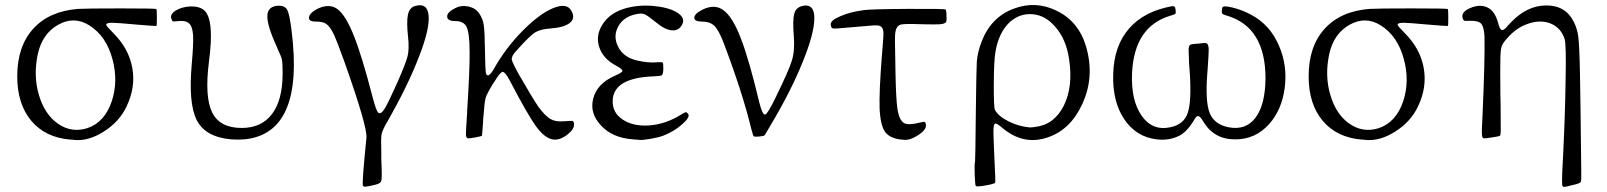

<svg xmlns="http://www.w3.org/2000/svg" viewBox="-20 -537 6326 756"><path d="M478.5 -118.2Q514.6 -193.4 501 -269.5Q487.3 -345.7 425.8 -407.2Q400.4 -432.6 398.4 -438.5Q396.5 -447.3 421.9 -447.3Q440.4 -447.3 515.6 -440.4Q594.7 -433.6 596.2 -435.1Q597.7 -436.5 597.7 -467.8Q597.7 -499 595.7 -501.5Q593.8 -503.9 455.1 -503.9Q318.4 -503.9 288.1 -502Q173.8 -493.2 110.8 -423.8Q47.9 -354.5 47.9 -236.3Q47.9 -127 103.5 -61Q159.2 4.9 257.8 12.7Q267.6 12.7 269.5 13.7Q326.2 20.5 388.2 -18.6Q450.2 -57.6 478.5 -118.2ZM207 -50.8Q156.2 -86.9 133.8 -161.1Q110.4 -238.3 128.9 -324.2Q146.5 -404.3 209 -439.5Q271.5 -474.6 331.1 -437.5Q398.4 -395.5 422.9 -303.7Q446.3 -216.8 419.9 -137.7Q391.6 -54.7 323.2 -32.2Q260.7 -12.7 207 -50.8Z M942.4 11.7Q1179.7 -11.7 1127.9 -418Q1120.1 -480.5 1111.3 -497.6Q1102.5 -514.6 1078.1 -514.6Q1034.2 -513.7 1032.7 -475.1Q1031.2 -436.5 1071.3 -349.6Q1072.3 -347.7 1073.2 -344.7Q1087.9 -313.5 1090.3 -301.3Q1092.8 -289.1 1092.8 -247.1Q1092.8 -143.6 1051.3 -88.4Q1009.8 -33.2 931.6 -33.2Q845.7 -33.2 815.4 -94.2Q785.2 -155.3 802.7 -293.9Q825.2 -461.9 783.2 -497.1Q764.6 -512.7 729.5 -511.7Q696.3 -509.8 672.9 -496.1Q647.5 -480.5 655.3 -461.9Q658.2 -454.1 660.6 -453.1Q663.1 -452.1 672.9 -453.1Q707 -458 721.7 -447.3Q737.3 -436.5 740.2 -399.4Q742.2 -366.2 735.4 -289.1Q720.7 -129.9 754.9 -63.5Q789.1 2.9 890.6 11.7Q917 13.7 942.4 11.7Z M1417 198.2Q1420.9 198.2 1445.3 193.4Q1447.3 192.4 1448.2 192.4Q1452.1 191.4 1458 190.4Q1477.5 185.5 1481 176.3Q1484.4 167 1482.4 116.2Q1481.4 98.6 1481.4 88.9Q1481.4 82 1481.4 69.3Q1479.5 6.8 1482.4 -8.3Q1485.4 -23.4 1502 -52.7Q1504.9 -57.6 1506.8 -60.5Q1586.9 -202.1 1628.9 -311.5Q1670.9 -418 1668 -471.7Q1665 -527.3 1615.2 -513.7Q1592.8 -507.8 1586.4 -480Q1580.1 -452.1 1586.9 -389.6Q1591.8 -344.7 1585 -316.4Q1578.1 -288.1 1544.9 -212.9Q1509.8 -134.8 1496.1 -111.3Q1479.5 -84 1468.8 -93.8Q1460.9 -102.5 1448.2 -150.4Q1405.3 -316.4 1374 -394.5Q1340.8 -478.5 1307.6 -502Q1275.4 -524.4 1229.5 -502Q1199.2 -486.3 1196.8 -469.2Q1194.3 -452.1 1222.7 -452.1Q1251 -452.1 1263.7 -443.4Q1279.3 -433.6 1294.9 -400.4Q1307.6 -373 1335 -296.9Q1426.8 -38.1 1422.9 4.9Q1404.3 188.5 1409.2 194.3Q1412.1 198.2 1417 198.2Z M2239.3 -54.7Q2237.3 -60.5 2232.9 -61Q2228.5 -61.5 2203.1 -59.6H2201.2Q2168.9 -56.6 2149.4 -67.4Q2127 -79.1 2099.6 -117.2Q2076.2 -151.4 2029.3 -233.4Q2028.3 -234.4 2027.3 -236.3Q1997.1 -290 1995.1 -302.7Q1993.2 -315.4 2012.7 -336.9Q2014.6 -338.9 2015.6 -339.8Q2065.4 -395.5 2085.9 -408.7Q2106.4 -421.9 2146.5 -424.8Q2201.2 -428.7 2223.6 -446.8Q2246.1 -464.8 2230.5 -493.2Q2212.9 -528.3 2155.3 -503.9Q2101.6 -480.5 2037.1 -415Q1969.7 -346.7 1922.9 -262.7Q1909.2 -240.2 1901.4 -240.2Q1893.6 -240.2 1892.6 -253.9Q1890.6 -268.6 1889.6 -336.9Q1888.7 -413.1 1884.8 -438.5Q1880.9 -463.9 1867.2 -483.4Q1853.5 -504.9 1825.2 -511.2Q1796.9 -517.6 1772.5 -504.9Q1740.2 -489.3 1740.7 -471.7Q1741.2 -454.1 1772.5 -454.1Q1804.7 -454.1 1816.4 -432.6Q1829.1 -408.2 1829.1 -333Q1830.1 -267.6 1819.3 -97.7Q1819.3 -96.7 1819.3 -93.8Q1814.5 -21.5 1814.5 -8.8Q1814.5 3.9 1821.3 7.8Q1824.2 8.8 1849.6 4.4Q1875 0 1877.9 -2.9L1880.9 -40Q1881.8 -60.5 1882.8 -71.3Q1882.8 -75.2 1883.8 -82Q1887.7 -136.7 1892.6 -152.8Q1897.5 -168.9 1922.9 -210Q1924.8 -212.9 1925.8 -213.9Q1949.2 -252.9 1959 -253.9Q1968.8 -254.9 1988.3 -217.8Q2057.6 -85 2090.3 -40Q2123 4.9 2154.3 11.7Q2182.6 17.6 2214.4 -7.3Q2246.1 -32.2 2239.3 -54.7Z M2591.8 -2.9Q2634.8 -19.5 2667.5 -48.8Q2700.2 -78.1 2688.5 -89.8Q2683.6 -95.7 2679.7 -95.2Q2675.8 -94.7 2662.1 -85.9Q2601.6 -47.9 2535.2 -43Q2472.7 -39.1 2431.6 -66.4Q2389.6 -93.8 2392.6 -144.5Q2398.4 -230.5 2552.7 -236.3Q2581.1 -237.3 2585.9 -240.7Q2590.8 -244.1 2591.8 -263.7Q2591.8 -264.6 2591.8 -267.6Q2591.8 -287.1 2589.8 -290Q2587.9 -293 2574.2 -292Q2571.3 -292 2570.3 -292Q2534.2 -288.1 2488.3 -298.8Q2433.6 -311.5 2413.1 -354.5Q2393.6 -394.5 2414.1 -432.6Q2436.5 -473.6 2491.2 -482.4Q2508.8 -485.4 2520 -480Q2531.2 -474.6 2561.5 -450.2Q2597.7 -419.9 2625.5 -417.5Q2653.3 -415 2666.5 -441.4Q2679.7 -467.8 2643.6 -489.3Q2609.4 -508.8 2550.8 -513.7Q2490.2 -518.6 2438.5 -502.9Q2378.9 -484.4 2351.6 -439.5Q2325.2 -397.5 2338.9 -353.5Q2353.5 -305.7 2406.2 -278.3Q2431.6 -264.6 2430.7 -257.8Q2429.7 -251 2402.3 -239.3Q2330.1 -208 2315.4 -147.5Q2301.8 -91.8 2344.7 -44.9Q2389.6 5.9 2472.7 11.7Q2478.5 12.7 2488.3 12.7L2495.1 13.7Q2506.8 15.6 2540.5 9.8Q2574.2 3.9 2591.8 -2.9Z M2991.2 -4.9 3001 -21.5Q3008.8 -35.2 3013.7 -43Q3094.7 -178.7 3140.6 -293Q3185.5 -403.3 3186.5 -462.9Q3187.5 -524.4 3139.6 -513.7Q3114.3 -507.8 3107.4 -483.4Q3100.6 -459 3105.5 -395.5Q3110.4 -338.9 3098.1 -298.8Q3085.9 -258.8 3033.2 -151.4Q3002.9 -88.9 2992.7 -85.9Q2982.4 -83 2969.7 -133.8Q2929.7 -301.8 2897.5 -384.8Q2864.3 -471.7 2828.1 -497.1Q2793.9 -522.5 2746.1 -499Q2714.8 -483.4 2713.9 -467.8Q2712.9 -452.1 2744.1 -452.1Q2775.4 -452.1 2793 -435.1Q2810.5 -418 2830.1 -366.2Q2904.3 -169.9 2938.5 -28.3Q2945.3 -2 2948.2 0Q2954.1 2 2970.7 0.5Q2987.3 -1 2991.2 -4.9Z M3626 -44.9Q3625 -54.7 3621.1 -56.6Q3617.2 -58.6 3603.5 -54.7Q3558.6 -43 3541 -51.8Q3520.5 -62.5 3513.7 -108.4Q3507.8 -147.5 3505.9 -254.9Q3505.9 -277.3 3504.9 -315.4Q3502.9 -386.7 3504.9 -406.2Q3507.8 -432.6 3524.4 -439.5Q3536.1 -443.4 3579.1 -442.4Q3602.5 -441.4 3616.2 -441.4Q3667 -440.4 3680.7 -441.4Q3700.2 -443.4 3704.1 -449.2Q3708 -453.1 3707 -468.8Q3707 -496.1 3703.1 -499.5Q3699.2 -502.9 3552.7 -502Q3406.2 -501 3380.9 -497.1Q3328.1 -490.2 3288.6 -473.1Q3249 -456.1 3251 -440.4Q3251 -438.5 3252 -435.5Q3252.9 -425.8 3261.7 -424.8Q3270.5 -423.8 3321.3 -428.7Q3336.9 -429.7 3345.7 -430.7Q3358.4 -431.6 3378.9 -433.6Q3425.8 -438.5 3438.5 -436.5Q3455.1 -433.6 3458 -415Q3460 -401.4 3455.1 -349.6Q3453.1 -327.1 3452.1 -314.5Q3441.4 -173.8 3443.4 -111.3Q3446.3 -43 3465.8 -16.6Q3484.4 7.8 3529.3 12.7Q3537.1 12.7 3539.1 13.7Q3564.5 15.6 3596.2 -5.4Q3627.9 -26.4 3626 -44.9Z M3898.4 182.6Q3900.4 178.7 3895.5 86.9Q3891.6 2 3891.6 -19.5Q3891.6 -49.8 3899.4 -50.8Q3904.3 -51.8 3925.8 -34.2Q4009.8 37.1 4105.5 3.9Q4195.3 -26.4 4241.2 -127Q4291 -233.4 4256.8 -352.5Q4227.5 -453.1 4139.6 -495.1Q4057.6 -535.2 3971.7 -502.9Q3881.8 -469.7 3844.7 -372.1Q3829.1 -332 3826.2 -293.9Q3824.2 -257.8 3822.3 -93.8V-91.8Q3820.3 99.6 3819.3 100.6Q3816.4 105.5 3817.9 149.4Q3819.3 193.4 3822.3 195.3Q3826.2 199.2 3859.9 193.4Q3893.6 187.5 3898.4 182.6ZM4035.2 -35.2Q3991.2 -39.1 3951.2 -59.1Q3911.1 -79.1 3897.5 -104.5Q3892.6 -115.2 3893.1 -207Q3893.6 -298.8 3899.4 -332Q3912.1 -408.2 3955.1 -449.2Q3995.1 -485.4 4045.9 -481Q4096.7 -476.6 4134.8 -431.6Q4177.7 -383.8 4189.5 -304.7Q4206.1 -195.3 4168.5 -120.6Q4130.9 -45.9 4055.7 -37.1Q4052.7 -37.1 4047.9 -36.1Q4036.1 -35.2 4035.2 -35.2Z M4624 -2.9Q4655.3 -18.6 4684.6 -69.3Q4692.4 -82 4699.7 -79.6Q4707 -77.1 4717.8 -58.6Q4759.8 11.7 4841.8 11.7Q4922.9 12.7 4977.5 -48.8Q5027.3 -104.5 5038.6 -191.4Q5049.8 -278.3 5016.6 -355.5Q4981.4 -439.5 4905.3 -479.5Q4871.1 -498 4833 -507.3Q4794.9 -516.6 4793 -506.8Q4789.1 -489.3 4792 -484.4Q4794.9 -479.5 4810.5 -475.6Q4962.9 -430.7 4962.9 -228.5Q4961.9 -124 4923.3 -73.2Q4884.8 -22.5 4816.4 -36.1Q4760.7 -47.9 4743.2 -91.8Q4725.6 -135.7 4733.4 -243.2Q4734.4 -252.9 4735.4 -269.5Q4739.3 -326.2 4739.3 -340.8Q4739.3 -361.3 4731.4 -366.2Q4726.6 -369.1 4707 -366.2Q4701.2 -365.2 4698.2 -365.2Q4693.4 -364.3 4685.5 -364.3Q4669.9 -363.3 4666 -360.4Q4660.2 -355.5 4660.2 -339.8Q4660.2 -328.1 4662.1 -285.2Q4664.1 -261.7 4665 -247.1Q4671.9 -134.8 4656.2 -90.8Q4640.6 -46.9 4588.9 -36.1Q4517.6 -20.5 4475.1 -81.5Q4432.6 -142.6 4437.5 -250Q4446.3 -433.6 4589.8 -475.6Q4603.5 -479.5 4606.9 -481.9Q4610.4 -484.4 4609.4 -490.2V-493.2Q4608.4 -498 4608.4 -500Q4608.4 -513.7 4595.7 -512.7Q4485.4 -493.2 4425.8 -424.8Q4366.2 -356.4 4363.3 -246.1Q4359.4 -138.7 4406.2 -68.4Q4453.1 2 4534.2 11.7Q4584 17.6 4624 -2.9Z M5563.5 -118.2Q5599.6 -193.4 5585.9 -269.5Q5572.3 -345.7 5510.7 -407.2Q5485.4 -432.6 5483.4 -438.5Q5481.4 -447.3 5506.8 -447.3Q5525.4 -447.3 5600.6 -440.4Q5679.7 -433.6 5681.2 -435.1Q5682.6 -436.5 5682.6 -467.8Q5682.6 -499 5680.7 -501.5Q5678.7 -503.9 5540 -503.9Q5403.3 -503.9 5373 -502Q5258.8 -493.2 5195.8 -423.8Q5132.8 -354.5 5132.8 -236.3Q5132.8 -127 5188.5 -61Q5244.1 4.9 5342.8 12.7Q5352.5 12.7 5354.5 13.7Q5411.1 20.5 5473.1 -18.6Q5535.2 -57.6 5563.5 -118.2ZM5292 -50.8Q5241.2 -86.9 5218.8 -161.1Q5195.3 -238.3 5213.9 -324.2Q5231.4 -404.3 5293.9 -439.5Q5356.4 -474.6 5416 -437.5Q5483.4 -395.5 5507.8 -303.7Q5531.2 -216.8 5504.9 -137.7Q5476.6 -54.7 5408.2 -32.2Q5345.7 -12.7 5292 -50.8Z M6172.9 191.4Q6175.8 190.4 6181.6 189.5Q6201.2 184.6 6204.1 179.2Q6207 173.8 6206.1 144.5Q6206.1 134.8 6206.1 128.9Q6203.1 -153.3 6201.2 -242.2Q6199.2 -355.5 6194.3 -394.5Q6190.4 -422.9 6177.7 -449.2Q6145.5 -515.6 6069.3 -515.6Q5993.2 -515.6 5930.7 -450.2Q5926.8 -446.3 5918.5 -437.5Q5910.2 -428.7 5908.2 -425.8Q5897.5 -416 5891.1 -419.9Q5884.8 -423.8 5878.9 -446.3Q5866.2 -494.1 5836.4 -507.8Q5806.6 -521.5 5769 -505.4Q5731.4 -489.3 5739.3 -464.8Q5742.2 -457 5745.6 -455.6Q5749 -454.1 5766.6 -455.1Q5800.8 -456.1 5812 -443.8Q5823.2 -431.6 5825.2 -393.6Q5827.1 -300.8 5817.4 -82Q5813.5 -17.6 5815.4 -3.9Q5816.4 7.8 5824.2 7.8Q5830.1 7.8 5856 3.9Q5881.8 0 5885.3 -2Q5888.7 -3.9 5889.2 -18.6Q5889.6 -33.2 5888.7 -120.1Q5888.7 -137.7 5887.7 -168.9Q5886.7 -271.5 5887.7 -299.8Q5887.7 -338.9 5892.6 -353.5Q5895.5 -364.3 5907.2 -377.9Q5911.1 -381.8 5913.1 -384.8Q5950.2 -428.7 5999 -444.3Q6046.9 -460 6085.9 -444.3Q6126 -427.7 6140.6 -383.8Q6147.5 -364.3 6144.5 -219.7Q6142.6 -78.1 6133.8 93.8Q6127.9 191.4 6132.8 196.3Q6135.7 199.2 6141.6 198.7Q6147.5 198.2 6172.9 191.4Z"/></svg>

Font: Bpmf GenWan Min R
Style: R
Weight: 400
Foundry: But Ko
Version: Version 1.320